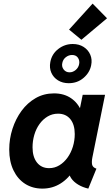

<svg xmlns="http://www.w3.org/2000/svg" viewBox="-20 -1059 633 1086"><path d="M368.7 -588.4Q334 -588.4 308.1 -604.5Q282.2 -620.6 270.3 -647.7Q258.3 -674.8 264.6 -708Q272.9 -753.4 309.3 -781.7Q345.7 -810.1 391.6 -810.1Q427.2 -810.1 453.1 -793.5Q479 -776.9 490.7 -749.5Q502.4 -722.2 495.6 -689.5Q487.3 -647.9 452.4 -618.2Q417.5 -588.4 368.7 -588.4ZM373.5 -649.9Q392.1 -649.9 408 -663.1Q423.8 -676.3 427.7 -696.8Q431.6 -716.3 420.9 -732.2Q410.2 -748 387.7 -748Q368.7 -748 352.5 -735.6Q336.4 -723.1 332.5 -703.1Q327.6 -682.6 339.8 -666.3Q352.1 -649.9 373.5 -649.9ZM440.4 -834 370.6 -891.6 503.9 -1038.6 585.4 -955.6ZM219.7 7.8Q164.6 7.8 122.3 -19Q80.1 -45.9 56.2 -95.7Q32.2 -145.5 32.2 -213.4Q32.2 -273.4 50.5 -330.3Q68.8 -387.2 102.1 -432.4Q135.3 -477.5 181.9 -504.2Q228.5 -530.8 285.6 -530.8Q341.8 -530.8 381.6 -503.7Q421.4 -476.6 439.9 -430.2L369.1 -448.7H486.8L423.8 -405.3L447.8 -522.9H574.2L502.4 -168Q497.6 -142.6 501.2 -127.2Q504.9 -111.8 525.4 -105L479.5 7.8Q447.3 0.5 421.9 -14.9Q396.5 -30.3 382.3 -51.3Q368.2 -72.3 370.1 -96.2L434.1 -65.4H312.5L402.8 -106Q369.6 -50.8 323.2 -21.5Q276.9 7.8 219.7 7.8ZM257.8 -107.9Q289.6 -107.9 316.2 -124.3Q342.8 -140.6 362.3 -168Q381.8 -195.3 392.3 -229.7Q402.8 -264.2 402.8 -300.8Q402.8 -354.5 377.7 -385.3Q352.5 -416 308.1 -416Q275.9 -416 249.3 -400.1Q222.7 -384.3 203.4 -357.4Q184.1 -330.6 174.1 -296.4Q164.1 -262.2 164.1 -225.6Q164.1 -171.4 189.2 -139.6Q214.4 -107.9 257.8 -107.9Z"/></svg>

Font: Reddit Sans
Style: Bold Italic
Weight: 700
Italic angle: -11.25°
Designer: Stephen Hutchings
Version: Version 1.013